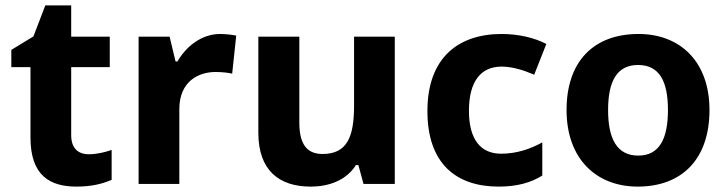

<svg xmlns="http://www.w3.org/2000/svg" viewBox="-20 -682 2699 712"><path d="M309 -110C269 -110 244 -133 244 -181V-433H387V-546H244V-662H148L104 -547L22 -497V-433H93V-172C93 -30 166 10 264 10C321 10 361 -1 394 -15V-126C368 -117 339 -110 309 -110Z M796 -556C728 -556 670 -510 638 -454H631L609 -546H494V0H645V-277C645 -381 717 -415 779 -415C807 -415 826 -412 841 -409L856 -550C842 -553 816 -556 796 -556Z M1444 -546H1293V-290C1293 -174 1267 -111 1176 -111C1116 -111 1090 -150 1090 -228V-546H938V-190C938 -50 1015 10 1132 10C1201 10 1265 -14 1300 -70H1309L1328 0H1444Z M1829 10C1899 10 1949 -5 1991 -31V-154C1946 -129 1895 -112 1838 -112C1764 -112 1719 -163 1719 -271C1719 -380 1763 -435 1840 -435C1880 -435 1921 -422 1961 -405L2006 -519C1962 -542 1903 -556 1840 -556C1682 -556 1565 -470 1565 -270C1565 -76 1671 10 1829 10Z M2611 -274C2611 -455 2501 -556 2348 -556C2182 -556 2081 -455 2081 -274C2081 -92 2192 10 2345 10C2509 10 2611 -92 2611 -274ZM2235 -274C2235 -381 2268 -441 2346 -441C2425 -441 2457 -381 2457 -274C2457 -167 2425 -105 2347 -105C2268 -105 2235 -167 2235 -274Z"/></svg>

Font: Noto Sans Canadian Aboriginal
Style: Bold
Weight: 700
Designer: Monotype Design Team, Typotheque's Kevin King
Foundry: Monotype Imaging Inc.
Version: Version 2.004